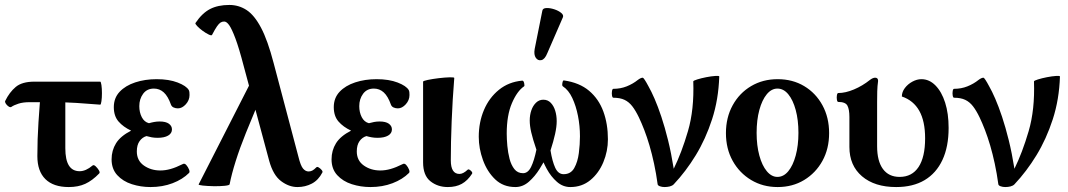

<svg xmlns="http://www.w3.org/2000/svg" viewBox="-25 -745 4315 776"><path d="M253 11Q191 11 158.5 -21Q126 -53 126 -114Q126 -182 130.5 -251Q135 -320 141 -388H239V-146Q239 -99 253.5 -76Q268 -53 297 -53Q322 -53 349 -76Q354 -80 361.5 -73Q369 -66 374.5 -57Q380 -48 376 -44Q348 -15 319.5 -2Q291 11 253 11ZM21 -313Q17 -310 10 -314.5Q3 -319 -1.5 -326Q-6 -333 -4 -337Q13 -372 38.5 -393.5Q64 -415 114 -415H380Q383 -415 385 -401Q387 -387 387 -368.5Q387 -350 385 -336Q383 -322 380 -322Q332 -326 284.5 -329Q237 -332 190 -332H94Q68 -332 49.5 -326Q31 -320 21 -313Z M583 11Q544 11 508 -0.5Q472 -12 449 -37Q426 -62 426 -101Q426 -137 444 -166Q462 -195 505 -217Q473 -232 454 -254Q435 -276 435 -312Q435 -349 458.5 -374Q482 -399 521.5 -412Q561 -425 608 -425Q658 -425 693 -411.5Q728 -398 738 -381Q740 -377 740.5 -372Q741 -367 741 -361Q741 -340 726 -323.5Q711 -307 694 -307Q685 -307 677 -310.5Q669 -314 666 -322Q654 -356 637 -371.5Q620 -387 597 -387Q569 -387 553.5 -366Q538 -345 538 -316Q538 -291 548 -271.5Q558 -252 577 -247Q587 -250 598 -252Q609 -254 620 -254Q645 -254 657.5 -245Q670 -236 670 -222Q670 -206 654.5 -197Q639 -188 612 -188Q599 -188 588 -190Q577 -192 567 -195Q550 -190 539 -174.5Q528 -159 528 -133Q528 -96 556.5 -76Q585 -56 623 -56Q643 -56 664.5 -62Q686 -68 714 -82Q721 -86 728 -78Q735 -70 739 -60Q743 -50 739 -46Q713 -20 672.5 -4.5Q632 11 583 11Z M1177 11Q1143 11 1111 -13Q1079 -37 1063 -95L960 -478Q941 -551 926.5 -589.5Q912 -628 901.5 -643Q891 -658 881 -658Q873 -658 866.5 -654Q860 -650 852 -638.5Q844 -627 832 -604Q830 -600 818.5 -605.5Q807 -611 794 -620.5Q781 -630 772 -639.5Q763 -649 765 -652Q792 -692 824 -708.5Q856 -725 902 -725Q940 -725 971.5 -704.5Q1003 -684 1030 -633Q1057 -582 1081 -490L1181 -112Q1190 -75 1200 -63.5Q1210 -52 1222 -52Q1230 -52 1237 -55.5Q1244 -59 1254 -69Q1257 -72 1263.5 -68Q1270 -64 1275 -58Q1280 -52 1278 -48Q1262 -17 1235.5 -3Q1209 11 1177 11ZM778 0 1007 -449 1042 -385 969 -208Q944 -146 927.5 -93.5Q911 -41 903 0Q902 4 882.5 6Q863 8 838 7.5Q813 7 794.5 5Q776 3 778 0Z M1472 11Q1433 11 1397 -0.5Q1361 -12 1338 -37Q1315 -62 1315 -101Q1315 -137 1333 -166Q1351 -195 1394 -217Q1362 -232 1343 -254Q1324 -276 1324 -312Q1324 -349 1347.5 -374Q1371 -399 1410.5 -412Q1450 -425 1497 -425Q1547 -425 1582 -411.5Q1617 -398 1627 -381Q1629 -377 1629.5 -372Q1630 -367 1630 -361Q1630 -340 1615 -323.5Q1600 -307 1583 -307Q1574 -307 1566 -310.5Q1558 -314 1555 -322Q1543 -356 1526 -371.5Q1509 -387 1486 -387Q1458 -387 1442.5 -366Q1427 -345 1427 -316Q1427 -291 1437 -271.5Q1447 -252 1466 -247Q1476 -250 1487 -252Q1498 -254 1509 -254Q1534 -254 1546.5 -245Q1559 -236 1559 -222Q1559 -206 1543.5 -197Q1528 -188 1501 -188Q1488 -188 1477 -190Q1466 -192 1456 -195Q1439 -190 1428 -174.5Q1417 -159 1417 -133Q1417 -96 1445.5 -76Q1474 -56 1512 -56Q1532 -56 1553.5 -62Q1575 -68 1603 -82Q1610 -86 1617 -78Q1624 -70 1628 -60Q1632 -50 1628 -46Q1602 -20 1561.5 -4.5Q1521 11 1472 11Z M1785 11Q1744 11 1714.5 -12.5Q1685 -36 1685 -89V-415Q1685 -418 1704 -422Q1723 -426 1748 -429Q1773 -432 1792 -432.5Q1811 -433 1811 -430Q1804 -343 1800.5 -256Q1797 -169 1797 -97Q1797 -42 1832 -42Q1847 -42 1865 -59Q1869 -63 1877.5 -55.5Q1886 -48 1883 -43Q1865 -15 1841.5 -2Q1818 11 1785 11Z M2058 11Q2009 11 1976.5 -20Q1944 -51 1927 -98Q1910 -145 1910 -192Q1910 -251 1931 -300.5Q1952 -350 1991.5 -382Q2031 -414 2085 -419Q2091 -420 2093.5 -409Q2096 -398 2093 -396Q2065 -377 2044 -328Q2023 -279 2023 -205Q2023 -183 2025.5 -155.5Q2028 -128 2034.5 -103Q2041 -78 2054 -61.5Q2067 -45 2089 -45Q2109 -45 2121.5 -70.5Q2134 -96 2143 -140Q2128 -184 2122 -210.5Q2116 -237 2116 -258Q2116 -280 2122.5 -299Q2129 -318 2141.5 -330Q2154 -342 2171 -342Q2189 -342 2201 -329.5Q2213 -317 2219 -297.5Q2225 -278 2225 -255Q2225 -233 2218.5 -203.5Q2212 -174 2200 -137Q2207 -93 2219 -67Q2231 -41 2253 -41Q2282 -41 2296 -66Q2310 -91 2314.5 -126.5Q2319 -162 2319 -194Q2319 -236 2311 -276.5Q2303 -317 2288 -349Q2273 -381 2250 -396Q2246 -398 2248 -409.5Q2250 -421 2254 -420Q2317 -411 2356 -378Q2395 -345 2413.5 -294.5Q2432 -244 2432 -182Q2432 -134 2413.5 -89.5Q2395 -45 2361 -17Q2327 11 2280 11Q2250 11 2226 -10Q2202 -31 2185 -62Q2168 -93 2159 -123L2189 -120Q2175 -93 2156 -62.5Q2137 -32 2112.5 -10.5Q2088 11 2058 11ZM2187 -530Q2177 -505 2163 -502Q2149 -499 2140.5 -511.5Q2132 -524 2136 -547L2167 -702Q2169 -712 2183.5 -712.5Q2198 -713 2215 -707.5Q2232 -702 2243 -693Q2254 -684 2250 -675Z M2661 11Q2651 11 2642.5 8Q2634 5 2633 0Q2627 -44 2618.5 -83.5Q2610 -123 2600 -157Q2590 -191 2579 -219.5Q2568 -248 2557 -271Q2544 -298 2530.5 -315.5Q2517 -333 2499 -341.5Q2481 -350 2454 -350Q2450 -350 2448.5 -359Q2447 -368 2448.5 -377Q2450 -386 2454 -386Q2483 -386 2508 -396Q2533 -406 2553 -422Q2565 -431 2573 -431Q2575 -431 2581 -422Q2587 -413 2596 -396Q2607 -377 2620.5 -346Q2634 -315 2648 -273Q2662 -231 2675 -178.5Q2688 -126 2698 -63Q2730 -128 2755.5 -215Q2781 -302 2777 -416Q2777 -419 2793 -424Q2809 -429 2829.5 -433Q2850 -437 2866 -438Q2882 -439 2882 -436Q2879 -343 2853 -263Q2827 -183 2787 -117.5Q2747 -52 2698 0Q2692 6 2682 8.5Q2672 11 2661 11Z M3118 11Q3058.1 11 3010.8 -17.5Q2963.4 -46 2936.2 -95Q2909 -144 2909 -207Q2909 -270 2936.2 -319.5Q2963.4 -369 3010.8 -397Q3058.1 -425 3118 -425Q3178.4 -425 3225.2 -397Q3272.1 -369 3299.1 -319.5Q3326 -270 3326 -207Q3326 -144 3299.1 -95Q3272.1 -46 3225.2 -17.5Q3178.4 11 3118 11ZM3117 -30Q3142 -30 3161 -53Q3180 -76 3191 -116.5Q3202 -157 3202 -208Q3202 -260 3191 -300.5Q3180 -341 3161 -364Q3142 -387 3117.1 -387Q3093 -387 3074 -364Q3055 -341 3044 -300.5Q3033 -260 3033 -208Q3033 -157 3044 -116.5Q3055 -76 3074.2 -53Q3093.4 -30 3117 -30Z M3597 11Q3510 11 3459 -32.5Q3408 -76 3408 -151V-272Q3408 -303 3400 -318Q3392 -333 3363 -333Q3359 -333 3357.5 -342Q3356 -351 3357.5 -360Q3359 -369 3363 -369Q3392 -369 3426.5 -383.5Q3461 -398 3491 -422Q3503 -431 3512 -431Q3524 -431 3524 -418Q3521 -397 3520.5 -375.5Q3520 -354 3520 -333V-154Q3520 -94 3543.5 -62Q3567 -30 3611 -30Q3661 -30 3687.5 -70Q3714 -110 3714 -186Q3714 -255 3690.5 -297Q3667 -339 3620 -355Q3620 -373 3632 -389Q3644 -405 3662.5 -415Q3681 -425 3699 -425Q3731 -425 3756 -399.5Q3781 -374 3795 -330Q3809 -286 3809 -228Q3809 -152 3784 -98.5Q3759 -45 3712 -17Q3665 11 3597 11Z M4038 11Q4028 11 4019.5 8Q4011 5 4010 0Q4004 -44 3995.5 -83.5Q3987 -123 3977 -157Q3967 -191 3956 -219.5Q3945 -248 3934 -271Q3921 -298 3907.5 -315.5Q3894 -333 3876 -341.5Q3858 -350 3831 -350Q3827 -350 3825.5 -359Q3824 -368 3825.5 -377Q3827 -386 3831 -386Q3860 -386 3885 -396Q3910 -406 3930 -422Q3942 -431 3950 -431Q3952 -431 3958 -422Q3964 -413 3973 -396Q3984 -377 3997.5 -346Q4011 -315 4025 -273Q4039 -231 4052 -178.5Q4065 -126 4075 -63Q4107 -128 4132.5 -215Q4158 -302 4154 -416Q4154 -419 4170 -424Q4186 -429 4206.5 -433Q4227 -437 4243 -438Q4259 -439 4259 -436Q4256 -343 4230 -263Q4204 -183 4164 -117.5Q4124 -52 4075 0Q4069 6 4059 8.5Q4049 11 4038 11Z"/></svg>

Font: Junicode VF
Style: Regular
Weight: 400
Designer: Peter S. Baker
Version: Version 2.213